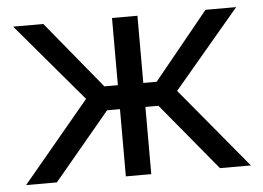

<svg xmlns="http://www.w3.org/2000/svg" viewBox="-43 -577 864 631"><g transform="rotate(-5 389.0 -261.0)"><path d="M18.6 0 239.7 -265.1 21.5 -522.5H121.1L303.2 -300.8H347.7V-522.5H431.6V-300.8H475.6L656.2 -522.5H757.3L540 -265.1L760.3 0H658.2L474.6 -221.7H431.6V0H347.7V-221.7H305.2L120.1 0Z"/></g></svg>

Font: Inter 28pt
Style: Regular
Weight: 400
Designer: Rasmus Andersson
Foundry: rsms
Version: Version 4.001;git-66647c0bb